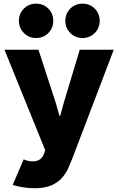

<svg xmlns="http://www.w3.org/2000/svg" viewBox="-20 -793 628 1026"><path d="M164.1 212.9Q134.3 212.9 102.5 207.8Q70.8 202.6 47.9 195.3L106.4 58.6Q116.7 63.5 129.6 66.4Q142.6 69.3 154.3 69.3Q177.2 69.3 190.4 60.5Q203.6 51.8 210.2 39.3Q216.8 26.9 219.7 15.6L242.2 -64.5L227.5 24.4L3.9 -527.3H185.5L278.3 -242.2L297.9 -173.8H301.8L320.3 -242.2L406.2 -527.3H587.9L366.2 54.7Q356.9 78.6 344.5 106.2Q332 133.8 310.8 158Q289.6 182.1 254.4 197.5Q219.2 212.9 164.1 212.9ZM420.9 -589.8Q382.3 -589.8 355.7 -616.5Q329.1 -643.1 329.1 -681.6Q329.1 -720.7 355.7 -747.1Q382.3 -773.4 420.9 -773.4Q460 -773.4 486.3 -747.1Q512.7 -720.7 512.7 -681.6Q512.7 -643.1 486.3 -616.5Q460 -589.8 420.9 -589.8ZM172.9 -589.8Q134.3 -589.8 107.7 -616.5Q81.1 -643.1 81.1 -681.6Q81.1 -720.7 107.7 -747.1Q134.3 -773.4 172.9 -773.4Q211.9 -773.4 238.3 -747.1Q264.6 -720.7 264.6 -681.6Q264.6 -643.1 238.3 -616.5Q211.9 -589.8 172.9 -589.8Z"/></svg>

Font: Reddit Sans Black
Style: Regular
Weight: 900
Version: Version 1.014